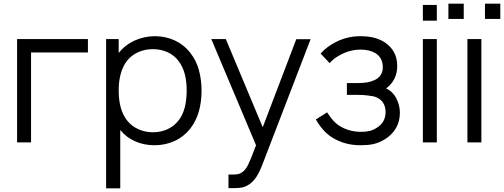

<svg xmlns="http://www.w3.org/2000/svg" viewBox="-20 -775 2743 1045"><path d="M458.5 -489.5H149V0H73V-562.5H458.5Z M1077 -282.5Q1077 -153.5 1015.5 -75Q981 -31 930.5 -7.8Q880 15.5 821 15.5Q763.5 15.5 715.5 -5.8Q667.5 -27 634.5 -67.5V250H557.5V-562.5H626V-486.5Q660 -530 712 -554Q764.5 -578 824 -578Q852.5 -578 880 -572Q907.5 -566 932 -554.5Q956.5 -543 977.8 -526Q999 -509 1015.5 -487.5Q1048 -447 1062.5 -393.8Q1077 -340.5 1077 -282.5ZM996 -282.5Q996 -384 953.5 -440.5Q929.5 -474 892.5 -490.8Q855.5 -507.5 811.5 -507.5Q769 -507.5 732.5 -491.2Q696 -475 672 -445Q626 -386 626 -282.5Q626 -176.5 672 -119Q696 -88.5 733 -71.8Q770 -55 812.5 -55Q856 -55 893.2 -72.5Q930.5 -90 954.5 -123Q996 -178 996 -282.5Z M1670.5 -561.5 1412 110.5Q1395.5 155.5 1377.8 184Q1360 212.5 1337 228Q1317 242 1294 246Q1271.5 250 1223.5 249V175Q1255 176 1271 173.5Q1286.5 171.5 1300.5 160.5Q1317.5 148 1330.5 121.5Q1337 108.5 1347.8 82Q1358.5 55.5 1373.5 15.5L1130 -562.5H1209L1410 -82.5L1592.5 -561.5Z M1811.5 -548Q1872 -578 1941 -578Q1980 -578 2011.5 -570.8Q2043 -563.5 2072 -546Q2142 -500 2142 -416.5Q2142 -339 2081.5 -293.5Q2118 -277 2137 -239.5Q2156.5 -202 2156.5 -161.5Q2156.5 -114.5 2135 -77.5Q2113.5 -40.5 2074 -16.5Q2059 -7.5 2044.2 -1.2Q2029.5 5 2013.5 8.8Q1997.5 12.5 1979.8 14Q1962 15.5 1941 15.5Q1855.5 15.5 1787.5 -27Q1737 -58.5 1699 -125L1760.5 -163.5Q1792.5 -112.5 1825 -91.5Q1878.5 -57.5 1945 -57.5Q1973 -57.5 1992.8 -62.5Q2012.5 -67.5 2031.5 -80Q2078.5 -109 2078.5 -165.5Q2078.5 -194 2065.5 -214.8Q2052.5 -235.5 2027 -246Q2013 -252 1984.5 -255Q1970.5 -257 1956.5 -257.8Q1942.5 -258.5 1928.5 -258.5H1868V-323H1928.5Q1984 -323 2014.5 -337.5Q2037 -346 2050.2 -364.5Q2063.5 -383 2063.5 -408.5Q2063.5 -461.5 2022 -486.5Q1990 -505 1943 -505Q1887 -505 1835.5 -478Q1798 -459 1774 -431.5L1725 -483.5Q1760 -523 1811.5 -548Z M2357.5 -748V-662.5H2281.5V-748ZM2357.5 -562.5V0H2281.5V-562.5Z M2504 -755V-672H2420.5V-755ZM2703 -755V-672H2619.5V-755ZM2600 -562.5V0H2524V-562.5Z"/></svg>

Font: Russisch Sans
Style: Regular
Weight: 400
Designer: Michael Sharanda (font) & Cristiano Sobral (main changes)
Foundry: Michael Sharanda
Version: Version 2.00;October 25, 2020;FontCreator 13.0.0.2681 64-bit